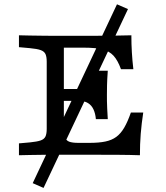

<svg xmlns="http://www.w3.org/2000/svg" viewBox="-20 -739 790 914"><path d="M187.3 155.6 135.7 132.9 536.9 -718.5 589.2 -695.8ZM234.7 -2.4Q210.5 -2.4 181.4 -2Q152.3 -1.6 123.2 -1.2Q94.1 -0.8 70.2 0V-56.5L122.8 -61.2Q156.3 -64.5 173.4 -70.4Q190.5 -76.4 196.5 -89.4Q202.4 -102.3 202.4 -125.8V-445.2Q202.4 -468.7 196.5 -481.6Q190.5 -494.5 173.4 -500.6Q156.3 -506.6 122.8 -509.7L70.2 -514.5V-571Q94.1 -570.2 123.2 -569.8Q152.3 -569.4 181.4 -569Q210.5 -568.5 234.7 -568.5H244.4H419.6Q480 -568.5 525.4 -569.4Q570.7 -570.2 605.4 -571Q605.3 -529.4 607.7 -490.2Q610 -451.1 614.8 -409.7H555.9Q540.5 -452 520.5 -473.8Q500.4 -495.6 467.5 -503.9Q434.5 -512.1 378.9 -512.1H284V-136.1Q284 -103.9 289.2 -87Q294.4 -70.2 309.4 -64.5Q324.3 -58.9 353.3 -58.9H406.4Q451 -58.9 481.6 -65.3Q512.3 -71.7 533.7 -87.5Q555.1 -103.3 571.4 -131.4Q587.8 -159.4 603.1 -203.4H661.9Q653.9 -150.9 649.9 -102Q646 -53.2 646.1 0Q602.4 -1.6 544.8 -2Q487.2 -2.4 411.6 -2.4H244.4ZM248.9 -258.9V-315.3H439.5V-258.9ZM436.4 -172Q434 -199 424.9 -218.4Q415.9 -237.9 398.8 -248.4Q381.8 -258.9 354.4 -258.9V-315.3Q395.4 -315.3 413.8 -338.7Q432.3 -362.2 436.4 -402.2H493.1Q489.9 -357.1 489.5 -332.7Q489 -308.3 489 -287.1Q489 -273.5 489.1 -258.2Q489.1 -243 490.3 -222.5Q491.5 -202 493.1 -172Z"/></svg>

Font: Playfair 5pt SemiExpanded Light
Style: Regular
Weight: 300
Width: 6
Designer: Claus Eggers Sørensen
Foundry: Claus Eggers Sørensen
Version: Version 2.203